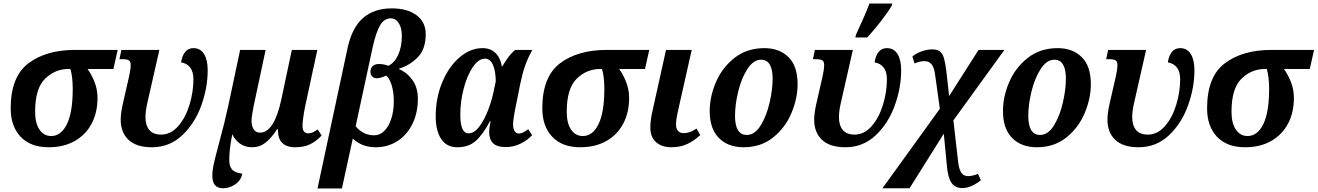

<svg xmlns="http://www.w3.org/2000/svg" viewBox="-20 -816 7391 1077"><path d="M40 -208Q40 -386 139.5 -461Q239 -536 401 -536H640L616 -429H471Q492 -401 509.5 -358Q527 -315 527 -266Q527 -186 494.5 -123.5Q462 -61 400 -25.5Q338 10 253 10Q151 10 95.5 -49Q40 -108 40 -208ZM388 -317Q388 -384 375 -429H364Q289 -429 233 -374.5Q177 -320 177 -189Q177 -125 201.5 -89Q226 -53 267 -53Q323 -53 355.5 -120Q388 -187 388 -317Z M657 -145Q657 -184 672 -247L704 -387Q713 -426 713 -452Q713 -471 702.5 -477.5Q692 -484 668 -484H650L661 -536H874L805 -232Q796 -192 796 -158Q796 -113 817.5 -87Q839 -61 884 -61Q938 -61 979.5 -108.5Q1021 -156 1043 -228.5Q1065 -301 1065 -372Q1065 -414 1046.5 -437.5Q1028 -461 996 -466Q1001 -503 1018.5 -524.5Q1036 -546 1065 -546Q1104 -546 1124.5 -513Q1145 -480 1145 -422Q1145 -324 1109 -224Q1073 -124 1002 -57Q931 10 832 10Q745 10 701 -31.5Q657 -73 657 -145Z M1171 170Q1171 140 1179.5 102Q1188 64 1207 -7Q1239 -123 1261 -225L1327 -536H1470L1403 -222Q1391 -164 1391 -138Q1391 -109 1403 -90.5Q1415 -72 1439 -72Q1518 -72 1558 -258L1617 -536H1760L1692 -221Q1677 -146 1677 -109Q1677 -89 1685 -78.5Q1693 -68 1708 -68Q1722 -68 1733.5 -73Q1745 -78 1762 -90L1784 -56Q1757 -26 1722 -8Q1687 10 1636 10Q1537 10 1539 -91H1534Q1502 -41 1469 -15.5Q1436 10 1394 10Q1356 10 1327.5 -9.5Q1299 -29 1283 -63Q1266 19 1266 82Q1266 116 1281.5 134.5Q1297 153 1339 158Q1332 196 1299.5 218Q1267 240 1231 240Q1171 240 1171 170Z M1930 -548Q1955 -662 2017 -715.5Q2079 -769 2177 -769Q2264 -769 2316 -731Q2368 -693 2368 -624Q2368 -541 2324 -495.5Q2280 -450 2219 -431V-428Q2264 -409 2294 -366.5Q2324 -324 2324 -262Q2324 -184 2294 -122Q2264 -60 2210 -25Q2156 10 2087 10Q2010 10 1959 -39L1898 241H1761ZM2189 -248Q2189 -298 2177.5 -336.5Q2166 -375 2146 -392Q2114 -377 2093 -377Q2078 -377 2068 -387Q2058 -397 2058 -413Q2058 -434 2071 -445.5Q2084 -457 2106 -457Q2120 -457 2134.5 -454Q2149 -451 2158 -447Q2193 -463 2213.5 -508Q2234 -553 2234 -615Q2234 -659 2217 -686Q2200 -713 2172 -713Q2135 -713 2112 -674Q2089 -635 2070 -549L1975 -108Q1992 -86 2018.5 -71.5Q2045 -57 2079 -57Q2111 -57 2136 -82Q2161 -107 2175 -150.5Q2189 -194 2189 -248Z M2424 -163Q2424 -266 2460.5 -354Q2497 -442 2557.5 -494Q2618 -546 2687 -546Q2731 -546 2759 -519Q2787 -492 2795 -444H2798Q2816 -475 2832.5 -497Q2849 -519 2870 -536H2966Q2940 -489 2925 -446Q2910 -403 2898 -344L2876 -234Q2858 -149 2858 -117Q2858 -95 2866.5 -81Q2875 -67 2890 -67Q2903 -67 2914.5 -73Q2926 -79 2943 -91L2965 -58Q2940 -30 2900.5 -10.5Q2861 9 2818 9Q2767 9 2745.5 -13Q2724 -35 2724 -74Q2724 -101 2732 -135H2728Q2689 -62 2649 -26Q2609 10 2546 10Q2485 10 2454.5 -36.5Q2424 -83 2424 -163ZM2747 -294 2761 -361Q2760 -420 2744.5 -453.5Q2729 -487 2701 -487Q2664 -487 2632 -439.5Q2600 -392 2581 -319Q2562 -246 2562 -173Q2562 -68 2608 -68Q2641 -68 2669.5 -107Q2698 -146 2718 -198.5Q2738 -251 2747 -294Z M3022 -208Q3022 -386 3121.5 -461Q3221 -536 3383 -536H3622L3598 -429H3453Q3474 -401 3491.5 -358Q3509 -315 3509 -266Q3509 -186 3476.5 -123.5Q3444 -61 3382 -25.5Q3320 10 3235 10Q3133 10 3077.5 -49Q3022 -108 3022 -208ZM3370 -317Q3370 -384 3357 -429H3346Q3271 -429 3215 -374.5Q3159 -320 3159 -189Q3159 -125 3183.5 -89Q3208 -53 3249 -53Q3305 -53 3337.5 -120Q3370 -187 3370 -317Z M3628 -102Q3628 -143 3641 -198L3716 -536H3860L3785 -202Q3772 -147 3772 -118Q3772 -94 3783.5 -81.5Q3795 -69 3816 -69Q3850 -69 3887 -95L3908 -58Q3873 -26 3834.5 -8Q3796 10 3746 10Q3692 10 3660 -18.5Q3628 -47 3628 -102Z M3961 -193Q3961 -274 3996 -355.5Q4031 -437 4100.5 -491.5Q4170 -546 4268 -546Q4351 -546 4402.5 -496Q4454 -446 4454 -343Q4454 -265 4420 -183Q4386 -101 4317.5 -45.5Q4249 10 4151 10Q4064 10 4012.5 -42Q3961 -94 3961 -193ZM4314 -374Q4314 -481 4249 -481Q4206 -481 4172.5 -429Q4139 -377 4121 -303Q4103 -229 4103 -167Q4103 -59 4169 -59Q4214 -59 4247 -112.5Q4280 -166 4297 -240.5Q4314 -315 4314 -374Z M4547 -145Q4547 -184 4562 -247L4594 -387Q4603 -426 4603 -452Q4603 -471 4592.5 -477.5Q4582 -484 4558 -484H4540L4551 -536H4764L4695 -232Q4686 -192 4686 -158Q4686 -113 4707.5 -87Q4729 -61 4774 -61Q4828 -61 4869.5 -108.5Q4911 -156 4933 -228.5Q4955 -301 4955 -372Q4955 -414 4936.5 -437.5Q4918 -461 4886 -466Q4891 -503 4908.5 -524.5Q4926 -546 4955 -546Q4994 -546 5014.5 -513Q5035 -480 5035 -422Q5035 -324 4999 -224Q4963 -124 4892 -57Q4821 10 4722 10Q4635 10 4591 -31.5Q4547 -73 4547 -145ZM4781 -620Q4834 -734 4857 -796H4985L4982 -784Q4961 -748 4921 -696.5Q4881 -645 4845 -606H4778Z M5252 -206 5225 -399Q5220 -438 5205 -456Q5190 -474 5163 -473Q5151 -473 5135.5 -469Q5120 -465 5110 -460L5098 -499Q5119 -517 5150 -528Q5181 -539 5209 -539Q5237 -539 5252 -527.5Q5267 -516 5274.5 -491.5Q5282 -467 5288 -420L5304 -277L5469 -536H5614L5328 -141L5355 96Q5360 134 5372.5 153Q5385 172 5411 172Q5423 172 5439.5 168Q5456 164 5466 159L5482 195Q5459 214 5431.5 226.5Q5404 239 5378 239Q5337 239 5317 209Q5297 179 5292 118L5274 -66L5082 240H4930Z M5606 -193Q5606 -274 5641 -355.5Q5676 -437 5745.5 -491.5Q5815 -546 5913 -546Q5996 -546 6047.5 -496Q6099 -446 6099 -343Q6099 -265 6065 -183Q6031 -101 5962.5 -45.5Q5894 10 5796 10Q5709 10 5657.5 -42Q5606 -94 5606 -193ZM5959 -374Q5959 -481 5894 -481Q5851 -481 5817.5 -429Q5784 -377 5766 -303Q5748 -229 5748 -167Q5748 -59 5814 -59Q5859 -59 5892 -112.5Q5925 -166 5942 -240.5Q5959 -315 5959 -374Z M6192 -145Q6192 -184 6207 -247L6239 -387Q6248 -426 6248 -452Q6248 -471 6237.5 -477.5Q6227 -484 6203 -484H6185L6196 -536H6409L6340 -232Q6331 -192 6331 -158Q6331 -113 6352.5 -87Q6374 -61 6419 -61Q6473 -61 6514.5 -108.5Q6556 -156 6578 -228.5Q6600 -301 6600 -372Q6600 -414 6581.5 -437.5Q6563 -461 6531 -466Q6536 -503 6553.5 -524.5Q6571 -546 6600 -546Q6639 -546 6659.5 -513Q6680 -480 6680 -422Q6680 -324 6644 -224Q6608 -124 6537 -57Q6466 10 6367 10Q6280 10 6236 -31.5Q6192 -73 6192 -145Z M6751 -208Q6751 -386 6850.5 -461Q6950 -536 7112 -536H7351L7327 -429H7182Q7203 -401 7220.5 -358Q7238 -315 7238 -266Q7238 -186 7205.5 -123.5Q7173 -61 7111 -25.5Q7049 10 6964 10Q6862 10 6806.5 -49Q6751 -108 6751 -208ZM7099 -317Q7099 -384 7086 -429H7075Q7000 -429 6944 -374.5Q6888 -320 6888 -189Q6888 -125 6912.5 -89Q6937 -53 6978 -53Q7034 -53 7066.5 -120Q7099 -187 7099 -317Z"/></svg>

Font: Noto Serif Narrow
Style: Bold Italic
Weight: 700
Width: 4
Italic angle: -12°
Designer: Monotype Design Team
Foundry: Monotype Imaging Inc.
Version: Version 1.001